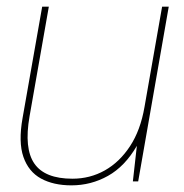

<svg xmlns="http://www.w3.org/2000/svg" viewBox="-20 -546 553 578"><path d="M195 12Q141 12 103.5 -8.5Q66 -29 50.5 -73.5Q35 -118 48 -191L107 -526H127L69 -196Q52 -99 83.5 -53.5Q115 -8 198 -8Q251 -8 295.5 -33Q340 -58 371.5 -106Q403 -154 415 -224L468 -526H488L396 0H380L392 -107Q356 -45 305 -16.5Q254 12 195 12Z"/></svg>

Font: DM Sans 9pt Thin
Style: Italic
Weight: 250
Italic angle: -10°
Version: Version 4.004;gftools[0.9.30]